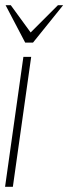

<svg xmlns="http://www.w3.org/2000/svg" viewBox="-30 -719 264 739"><path d="M60 -500H90L19.5 0H-10.5ZM67 -555 -8.5 -699H11.5L88 -594L193 -699H213L97 -555Z"/></svg>

Font: Urbanist Thin
Style: Italic
Weight: 100
Italic angle: -8°
Designer: Corey Hu
Foundry: Corey Hu
Version: Version 1.321; ttfautohint (v1.8.4.7-5d5b)